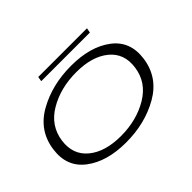

<svg xmlns="http://www.w3.org/2000/svg" viewBox="-133 -955 1228 1228"><g transform="rotate(-45 481.5 -341.0)"><path d="M407 5.5Q234.5 5.5 130.8 -73.5Q27 -152.5 47 -294Q67.5 -441.5 200 -516.2Q332.5 -591 505.5 -591Q678 -591 781.5 -513.2Q885 -435.5 865.5 -294Q845 -146.5 712.5 -70.5Q580 5.5 407 5.5ZM413 -47Q555 -47 662.8 -111.2Q770.5 -175.5 786.5 -293.5Q802.5 -407.5 722.2 -473Q642 -538.5 499.5 -538.5Q357 -538.5 249.5 -475.2Q142 -412 125.5 -293.5Q110 -179.5 190.2 -113.2Q270.5 -47 413 -47ZM300.5 -656 306 -688.5H746.5L740.5 -656Z"/></g></svg>

Font: Anybody UltraExpanded Light
Style: Italic
Weight: 300
Width: 9
Italic angle: -10°
Designer: Tyler Finck
Foundry: Etcetera Type Company
Version: Version 1.010; ttfautohint (v1.8.3) -l 8 -r 50 -G 200 -x 14 